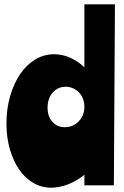

<svg xmlns="http://www.w3.org/2000/svg" viewBox="-20 -861 577 892"><path d="M509 0H372V-49Q336 -20 296 -4.5Q256 11 218 11Q173 11 135 -11Q97 -33 69.5 -72.5Q42 -112 26 -167Q10 -222 10 -287Q10 -355 27 -414Q44 -473 73.5 -516.5Q103 -560 143.5 -584.5Q184 -609 231 -609Q272 -609 309 -591.5Q346 -574 372 -548V-841H514ZM201 -361Q201 -320 223.5 -295Q246 -270 281 -270Q319 -270 345.5 -297Q372 -324 372 -366Q372 -385 365.5 -402Q359 -419 347 -431.5Q335 -444 319 -451Q303 -458 285 -458Q249 -458 225 -431Q201 -404 201 -361Z"/></svg>

Font: Ranchers
Style: Regular
Weight: 400
Designer: Pablo Impallari, Brenda Gallo
Foundry: Pablo Impallari, Brenda Gallo
Version: Version 1.000; ttfautohint (v0.8) -G 200 -r 50